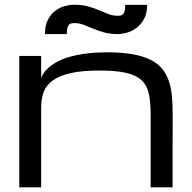

<svg xmlns="http://www.w3.org/2000/svg" viewBox="-20 -802 822 822"><path d="M625 0V-312.5Q625 -364.7 617.2 -400.6Q609.4 -436.5 585.9 -458.5Q562.5 -480.5 519.5 -490.2Q476.6 -500 406.2 -500Q330.1 -500 281.5 -488.8Q232.9 -477.5 205.1 -457Q177.2 -436.5 166.7 -407.7Q156.2 -378.9 156.2 -343.8V0H62.5V-562.5H156.2V-468.8Q166.5 -492.7 185.5 -510Q204.6 -527.3 228.5 -539.6Q252.4 -551.8 280.3 -559.3Q308.1 -566.9 335.9 -571Q363.8 -575.2 389.9 -576.7Q416 -578.1 437.5 -578.1Q500 -578.1 545.2 -570.3Q590.3 -562.5 621.8 -547.4Q653.3 -532.2 672.4 -509.8Q691.4 -487.3 701.9 -457.8Q712.4 -428.2 715.8 -391.8Q719.2 -355.5 719.2 -312.5L718.8 0ZM297.4 -703.1Q319.3 -703.1 338.1 -695.8Q356.9 -688.5 377.9 -679.7Q398.9 -670.9 424.3 -663.6Q449.7 -656.2 484.9 -656.2Q502.4 -656.2 524.2 -662.4Q545.9 -668.5 564.9 -682.9Q584 -697.3 596.9 -721.2Q609.9 -745.1 609.9 -781.2H516.1Q516.1 -766.6 514.2 -757.3Q512.2 -748 508.3 -742.9Q504.4 -737.8 498.5 -736.1Q492.7 -734.4 484.9 -734.4Q462.9 -734.4 444.1 -741.7Q425.3 -749 404.3 -758.1Q383.3 -767.1 357.9 -774.4Q332.5 -781.7 297.4 -781.7Q279.8 -781.7 258.1 -776.1Q236.3 -770.5 217.3 -756.3Q198.2 -742.2 185.3 -717.8Q172.4 -693.4 172.4 -656.2H266.1Q266.1 -671.4 268.1 -680.7Q270 -689.9 273.9 -694.8Q277.8 -699.7 283.7 -701.4Q289.6 -703.1 297.4 -703.1Z"/></svg>

Font: Michroma
Style: Regular
Weight: 400
Version: Version 1.000